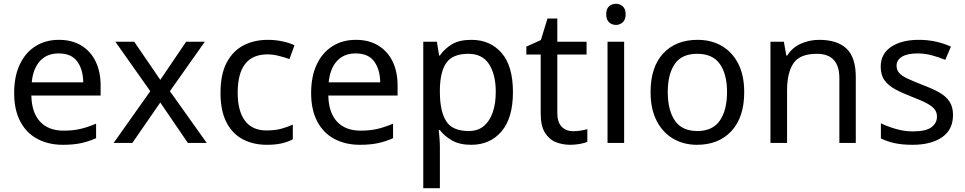

<svg xmlns="http://www.w3.org/2000/svg" viewBox="-20 -757 5113 1017"><path d="M292 -546Q361 -546 410.5 -516Q460 -486 486.5 -431.5Q513 -377 513 -304V-251H146Q148 -160 192.5 -112.5Q237 -65 317 -65Q368 -65 407.5 -74.5Q447 -84 489 -102V-25Q448 -7 408 1.5Q368 10 313 10Q237 10 178.5 -21Q120 -52 87.5 -113.5Q55 -175 55 -264Q55 -352 84.5 -415Q114 -478 167.5 -512Q221 -546 292 -546ZM291 -474Q228 -474 191.5 -433.5Q155 -393 148 -321H421Q420 -389 389 -431.5Q358 -474 291 -474Z M776 -274 591 -536H691L829 -334L966 -536H1065L880 -274L1075 0H975L829 -214L681 0H582Z M1393 10Q1322 10 1266.5 -19Q1211 -48 1179.5 -109Q1148 -170 1148 -265Q1148 -364 1181 -426Q1214 -488 1270.5 -517Q1327 -546 1399 -546Q1440 -546 1478 -537.5Q1516 -529 1540 -517L1513 -444Q1489 -453 1457 -461Q1425 -469 1397 -469Q1239 -469 1239 -266Q1239 -169 1277.5 -117.5Q1316 -66 1392 -66Q1436 -66 1469.5 -75Q1503 -84 1531 -97V-19Q1504 -5 1471.5 2.5Q1439 10 1393 10Z M1865 -546Q1934 -546 1983.5 -516Q2033 -486 2059.5 -431.5Q2086 -377 2086 -304V-251H1719Q1721 -160 1765.5 -112.5Q1810 -65 1890 -65Q1941 -65 1980.5 -74.5Q2020 -84 2062 -102V-25Q2021 -7 1981 1.5Q1941 10 1886 10Q1810 10 1751.5 -21Q1693 -52 1660.5 -113.5Q1628 -175 1628 -264Q1628 -352 1657.5 -415Q1687 -478 1740.5 -512Q1794 -546 1865 -546ZM1864 -474Q1801 -474 1764.5 -433.5Q1728 -393 1721 -321H1994Q1993 -389 1962 -431.5Q1931 -474 1864 -474Z M2477 -546Q2576 -546 2636.5 -477Q2697 -408 2697 -269Q2697 -132 2636.5 -61Q2576 10 2476 10Q2414 10 2373.5 -13.5Q2333 -37 2310 -68H2304Q2306 -51 2308 -25Q2310 1 2310 20V240H2222V-536H2294L2306 -463H2310Q2334 -498 2373 -522Q2412 -546 2477 -546ZM2461 -472Q2379 -472 2345.5 -426Q2312 -380 2310 -286V-269Q2310 -170 2342.5 -116.5Q2375 -63 2463 -63Q2512 -63 2543.5 -90Q2575 -117 2590.5 -163.5Q2606 -210 2606 -270Q2606 -362 2570.5 -417Q2535 -472 2461 -472Z M3016 -62Q3036 -62 3057 -65.5Q3078 -69 3091 -73V-6Q3077 1 3051 5.5Q3025 10 3001 10Q2959 10 2923.5 -4.5Q2888 -19 2866 -55Q2844 -91 2844 -156V-468H2768V-510L2845 -545L2880 -659H2932V-536H3087V-468H2932V-158Q2932 -109 2955.5 -85.5Q2979 -62 3016 -62Z M3243 -737Q3263 -737 3278.5 -723.5Q3294 -710 3294 -681Q3294 -653 3278.5 -639Q3263 -625 3243 -625Q3221 -625 3206 -639Q3191 -653 3191 -681Q3191 -710 3206 -723.5Q3221 -737 3243 -737ZM3286 -536V0H3198V-536Z M3922 -269Q3922 -136 3854.5 -63Q3787 10 3672 10Q3601 10 3545.5 -22.5Q3490 -55 3458 -117.5Q3426 -180 3426 -269Q3426 -402 3493 -474Q3560 -546 3675 -546Q3748 -546 3803.5 -513.5Q3859 -481 3890.5 -419.5Q3922 -358 3922 -269ZM3517 -269Q3517 -174 3554.5 -118.5Q3592 -63 3674 -63Q3755 -63 3793 -118.5Q3831 -174 3831 -269Q3831 -364 3793 -418Q3755 -472 3673 -472Q3591 -472 3554 -418Q3517 -364 3517 -269Z M4319 -546Q4415 -546 4464 -499.5Q4513 -453 4513 -349V0H4426V-343Q4426 -472 4306 -472Q4217 -472 4183 -422Q4149 -372 4149 -278V0H4061V-536H4132L4145 -463H4150Q4176 -505 4222 -525.5Q4268 -546 4319 -546Z M5028 -148Q5028 -70 4970 -30Q4912 10 4814 10Q4758 10 4717.5 1Q4677 -8 4646 -24V-104Q4678 -88 4723.5 -74.5Q4769 -61 4816 -61Q4883 -61 4913 -82.5Q4943 -104 4943 -140Q4943 -160 4932 -176Q4921 -192 4892.5 -208Q4864 -224 4811 -244Q4759 -264 4722 -284Q4685 -304 4665 -332Q4645 -360 4645 -404Q4645 -472 4700.5 -509Q4756 -546 4846 -546Q4895 -546 4937.5 -536.5Q4980 -527 5017 -510L4987 -440Q4953 -454 4916 -464Q4879 -474 4840 -474Q4786 -474 4757.5 -456.5Q4729 -439 4729 -409Q4729 -387 4742 -371.5Q4755 -356 4785.5 -341.5Q4816 -327 4867 -307Q4918 -288 4954 -268Q4990 -248 5009 -219.5Q5028 -191 5028 -148Z"/></svg>

Font: Noto Sans Multani
Style: Regular
Weight: 400
Designer: Monotype Design Team
Foundry: Monotype Imaging Inc.
Version: Version 2.002; ttfautohint (v1.8.4.7-5d5b)